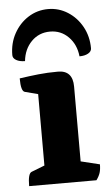

<svg xmlns="http://www.w3.org/2000/svg" viewBox="-52 -755 458 790"><g transform="rotate(-5 176.5 -359.5)"><path d="M36 0Q36 -53 52 -58L106 -79V-374L52 -388Q36 -392 36 -445Q77 -451 114.5 -455Q152 -459 195 -459Q256 -459 256 -392V-83L334 -64Q334 -43 329.5 -29Q325 -15 314 0ZM177 -719Q221 -719 258 -695.5Q295 -672 317 -632Q339 -592 339 -543Q339 -530 325 -522Q311 -514 289 -514Q284 -563 253 -594.5Q222 -626 177 -626Q131 -626 100 -594.5Q69 -563 64 -514Q42 -514 28 -522Q14 -530 14 -543Q14 -592 36 -632Q58 -672 95 -695.5Q132 -719 177 -719Z"/></g></svg>

Font: Petrona ExtraBold
Style: Regular
Weight: 800
Designer: Ringo R. Seeber
Foundry: Ringo R. Seeber
Version: Version 2.001; ttfautohint (v1.8.3)